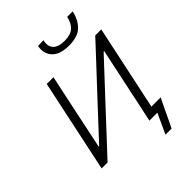

<svg xmlns="http://www.w3.org/2000/svg" viewBox="-306 -1094 1389 1389"><g transform="rotate(-45 388.0 -400.0)"><path d="M507.5 -794.5Q416.5 -794.5 375 -839Q344 -872 344 -918Q344 -934 347.5 -951.5L404.5 -953.5Q400.5 -936 400.5 -921.5Q400.5 -889 420 -869.5Q448 -841.5 509.5 -841.5Q571.5 -841.5 602.5 -869.2Q633.5 -897 645.5 -951.5H701.5Q687 -881.5 643.2 -838Q599.5 -794.5 507.5 -794.5ZM46.5 0Q59 -59 70.5 -115Q82.5 -170.5 96.5 -236.5L146.5 -473Q161 -540.5 173 -597Q184.5 -653 197.5 -713H266.5Q254 -653.5 242 -597.5Q230 -541 215.5 -473L143 -128H149L361 -356Q441.5 -442 524.5 -531Q607 -620 694 -713H755.5Q743 -654.5 731 -597.5Q719 -540.5 704.5 -472.5L654.5 -237Q644 -188 635 -145.8Q626 -103.5 617.5 -61.5H711.5Q698 -33.5 684.8 -6Q671.5 21.5 659 48Q646.5 74.5 633.8 101Q621 127.5 608 154H545.5L616.5 0H535Q548 -60 559.8 -115.2Q571.5 -170.5 585.5 -236.5L659.5 -586.5H653.5L437 -354.5Q339 -249 259.8 -164Q180.5 -79 107 0Z"/></g></svg>

Font: Heraclito Light
Style: Italic
Weight: 300
Italic angle: -12°
Designer: Kostas Bartsokas (font) & Cristiano Sobral (main changes)
Foundry: Kostas Bartsokas (font) & Cristiano Sobral (main changes)
Version: Version 1.00;July 8, 2020;FontCreator 13.0.0.2655 64-bit